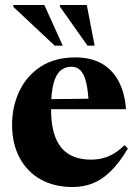

<svg xmlns="http://www.w3.org/2000/svg" viewBox="-20 -738 553 771"><path d="M282.5 -507.5Q345 -507.5 388.5 -482.8Q432 -458 456.5 -411.5Q481 -365 486 -299.5H152.5V-339.5L413 -342.5L336.5 -317.5Q334 -374.5 325.8 -407.8Q317.5 -441 303 -455.5Q288.5 -470 267 -470Q241.5 -470 223 -454.5Q204.5 -439 194.8 -402.2Q185 -365.5 185 -301Q185 -229 203.5 -184Q222 -139 257.8 -118Q293.5 -97 345 -97Q371 -97 393.2 -102.8Q415.5 -108.5 437 -121.2Q458.5 -134 480 -155L493.5 -141.5Q460 -85.5 425.8 -51.5Q391.5 -17.5 353.8 -2.2Q316 13 271 13Q198.5 13 144 -17.2Q89.5 -47.5 59 -103.8Q28.5 -160 28.5 -237.5Q28.5 -310 57.5 -371.5Q86.5 -433 143.2 -470.2Q200 -507.5 282.5 -507.5ZM232 -554.5H200L33.5 -710.5V-718H158ZM360 -554.5H331.5L220.5 -711.5V-718H328.5Z"/></svg>

Font: Newsreader 60pt
Style: Bold
Weight: 700
Designer: Hugues Gentile
Foundry: Production Type
Version: Version 1.003